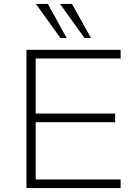

<svg xmlns="http://www.w3.org/2000/svg" viewBox="-20 -959 702 979"><path d="M115 0V-705H595V-661H162V-380H567V-336H162V-44H595V0ZM411 -765 286 -939H347L444 -765ZM288 -765 163 -939H224L320 -765Z"/></svg>

Font: Nunito Sans 10pt SemiExpanded ExtraLight
Style: Regular
Weight: 250
Width: 6
Designer: Vernon Adams
Foundry: Vernon Adams
Version: Version 3.101;gftools[0.9.27]